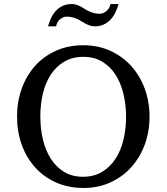

<svg xmlns="http://www.w3.org/2000/svg" viewBox="-20 -910 821 946"><path d="M601.1 -334Q601.1 -395 587.9 -449Q574.7 -502.9 548.3 -543.2Q522 -583.5 482.7 -606.7Q443.4 -629.9 391.1 -629.9Q336.9 -629.9 296.9 -606.4Q256.8 -583 230.5 -542.7Q204.1 -502.4 191.4 -449Q178.7 -395.5 178.7 -335.9Q178.7 -275.9 191.7 -221.9Q204.6 -168 230.7 -127.4Q256.8 -86.9 296.1 -63Q335.4 -39.1 388.7 -39.1Q442.9 -39.1 482.7 -63Q522.5 -86.9 548.8 -127.2Q575.2 -167.5 588.1 -220.9Q601.1 -274.4 601.1 -334ZM716.8 -335Q716.8 -262.2 693.4 -198.2Q669.9 -134.3 627.2 -86.7Q584.5 -39.1 524.4 -11.5Q464.4 16.1 391.1 16.1Q317.4 16.1 257.1 -10.5Q196.8 -37.1 153.8 -84.5Q110.8 -131.8 87.4 -196Q64 -260.3 64 -335.9Q64 -409.2 86.9 -473.1Q109.9 -537.1 152.3 -584.7Q194.8 -632.3 255.1 -659.7Q315.4 -687 390.1 -687Q464.4 -687 524.7 -659.2Q585 -631.3 627.7 -583.5Q670.4 -535.6 693.6 -471.7Q716.8 -407.7 716.8 -335ZM564 -890.1Q558.1 -868.2 548.3 -848.1Q538.6 -828.1 524.4 -813.2Q510.3 -798.3 491.2 -789.3Q472.2 -780.3 447.8 -780.3Q434.6 -780.3 423.6 -783.9Q412.6 -787.6 402.6 -792.7Q392.6 -797.9 382.8 -804.2Q373 -810.5 362.1 -815.7Q351.1 -820.8 337.9 -824.5Q324.7 -828.1 308.6 -828.1Q298.3 -828.1 289.6 -824Q280.8 -819.8 273.7 -813.2Q266.6 -806.6 262.2 -797.9Q257.8 -789.1 256.8 -780.3H216.8Q222.7 -802.2 232.2 -822.3Q241.7 -842.3 256.1 -857.4Q270.5 -872.6 289.6 -881.3Q308.6 -890.1 333 -890.1Q346.2 -890.1 356.9 -886.5Q367.7 -882.8 377.7 -877.7Q387.7 -872.6 397.2 -866.2Q406.7 -859.9 417.7 -854.7Q428.7 -849.6 441.7 -845.9Q454.6 -842.3 470.7 -842.3Q481 -842.3 490 -846.4Q499 -850.6 506.3 -857.2Q513.7 -863.8 518.3 -872.6Q522.9 -881.3 523.9 -890.1Z"/></svg>

Font: BabelStone Ogham Fixed
Style: Regular
Weight: 400
Monospace: yes
Designer: Andrew West
Foundry: BabelStone
Version: Version 2.02 March 14, 2022